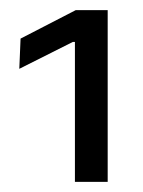

<svg xmlns="http://www.w3.org/2000/svg" viewBox="-20 -727 281 378"><path d="M127.5 -369V-644.5H123.5L18 -591.5L20.5 -651L129 -707H192V-369Z"/></svg>

Font: Anek Gujarati SemiExpanded
Style: Regular
Weight: 400
Width: 6
Designer: Mrunmayee Ghaisas (Gujarati), Yesha Goshar (Latin)
Foundry: Ek Type
Version: Version 1.003